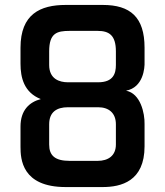

<svg xmlns="http://www.w3.org/2000/svg" viewBox="-20 -757 668 777"><path d="M179 -494V-549C179 -623 210 -632 262 -632H375C422 -632 449 -614 449 -549V-494C449 -460 439 -424 377 -424H255C221 -424 179 -437 179 -494ZM179 -172V-254C179 -304 210 -323 255 -323H377C420 -323 449 -300 449 -254V-172C449 -127 418 -106 375 -106H262C202 -106 179 -128 179 -172ZM63 -163C63 -114 68 0 246 0H395C470 0 565 -23 565 -165V-255C566 -298 549 -379 490 -390C560 -403 566 -482 565 -506V-564C565 -688 507 -737 396 -737H246C143 -737 63 -700 63 -564V-499C63 -443 77 -383 145 -356C99 -344 63 -311 63 -245Z"/></svg>

Font: Exo
Style: Demi Bold
Weight: 600
Designer: Natanael Gama
Version: Version 1.00